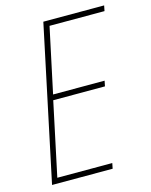

<svg xmlns="http://www.w3.org/2000/svg" viewBox="-109 -785 674 857"><g transform="rotate(-15 228.0 -357.0)"><path d="M304 0 309 -25H55L127 -364H366L371 -389H133L197 -689H451L456 -714H175L24 0Z"/></g></svg>

Font: Noto Sans Display SemiCondensed Thin
Style: Italic
Weight: 250
Width: 4
Designer: Monotype Design team
Foundry: Monotype Imaging Inc.
Version: 1.000